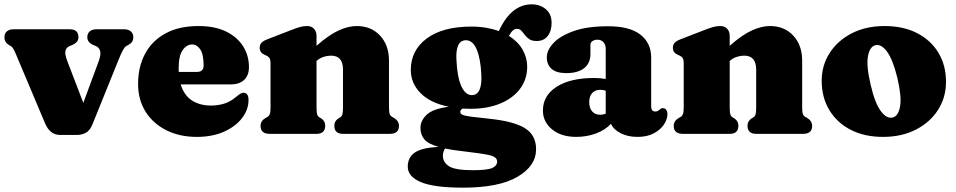

<svg xmlns="http://www.w3.org/2000/svg" viewBox="-21 -617 4406 885"><path d="M334 5H256.5Q209 5 186.5 -49L52.5 -367Q46.5 -381.5 41 -391Q35.5 -400.5 30 -404L21.5 -409Q-1 -422 -0.5 -445.5Q-0.5 -462.5 10.5 -472.2Q21.5 -482 41 -482H301.5Q340.5 -482 340.5 -445.5Q340.5 -432 333 -423.8Q325.5 -415.5 312 -409.5L300.5 -405Q285 -398.5 280.8 -383.5Q276.5 -368.5 289 -336L363 -143L433 -332Q445 -364.5 440.8 -381.2Q436.5 -398 420.5 -405L409 -409.5Q381.5 -421.5 381.5 -445.5Q381.5 -462.5 392.5 -472.2Q403.5 -482 423 -482H551.5Q571 -482 582.2 -472.2Q593.5 -462.5 593.5 -445.5Q593.5 -434 588.5 -425.5Q583.5 -417 570 -409.5L561.5 -405Q554 -401 545.8 -386.2Q537.5 -371.5 523.5 -336.5L405 -43.5Q393.5 -15 374.5 -5Q355.5 5 334 5Z M1126.5 -307.5Q1126.5 -269.5 1104.5 -248.8Q1082.5 -228 1043 -228H812Q827 -178 863.2 -154.2Q899.5 -130.5 952 -130.5Q983.5 -130.5 1012 -139.2Q1040.5 -148 1065.5 -169Q1079.5 -181 1087.2 -185.2Q1095 -189.5 1102.5 -189.5Q1124.5 -188.5 1124.5 -156Q1124.5 -111.5 1094.8 -72.8Q1065 -34 1011.5 -10Q958 14 886 14Q806.5 14 745.5 -16.8Q684.5 -47.5 650 -102.2Q615.5 -157 615.5 -230.5Q615.5 -309 647.8 -369.2Q680 -429.5 742.2 -463.2Q804.5 -497 894 -497Q969 -497 1020.8 -471.8Q1072.5 -446.5 1099.5 -403.8Q1126.5 -361 1126.5 -307.5ZM802.5 -301.5Q802.5 -293.5 803 -285.5H887Q917.5 -285.5 917.5 -315Q917.5 -367 902 -389.5Q886.5 -412 864.5 -412Q839 -412 820.8 -385.8Q802.5 -359.5 802.5 -301.5Z M1438 -452V-406Q1495.5 -456.5 1540.2 -476.8Q1585 -497 1623 -497Q1690 -497 1731 -452.8Q1772 -408.5 1772 -337V-123.5Q1772 -100.5 1775.2 -91.5Q1778.5 -82.5 1786 -78.5L1795 -73.5Q1818 -59.5 1818 -36.5Q1818 0 1775.5 0H1560.5Q1520 0 1520 -37.5Q1520 -58.5 1538 -70.5L1547 -76Q1554.5 -80.5 1557.2 -89.8Q1560 -99 1560 -123.5V-296.5Q1560 -360.5 1504.5 -360.5Q1488 -360.5 1470.2 -354.8Q1452.5 -349 1438 -336V-123.5Q1438 -99 1441 -89.8Q1444 -80.5 1451.5 -76L1460.5 -70.5Q1478 -58.5 1478 -37.5Q1478 0 1438 0H1222.5Q1180 0 1180 -36.5Q1180 -60 1203.5 -73.5L1212.5 -78.5Q1219.5 -83 1222.8 -91.8Q1226 -100.5 1226 -123.5V-322.5Q1226 -342 1221.2 -349.2Q1216.5 -356.5 1207.5 -360.5L1198.5 -364.5Q1176 -374.5 1176 -396.5Q1176 -410.5 1184 -419.5Q1192 -428.5 1211.5 -436L1320 -478Q1345.5 -488 1361.5 -492.5Q1377.5 -497 1394.5 -497Q1415 -497 1426.5 -484.2Q1438 -471.5 1438 -452Z M2232 -70Q2348 -58 2399 -26Q2450 6 2450 71Q2450 148 2364.2 198Q2278.5 248 2113.5 248Q1980 248 1919.2 222.5Q1858.5 197 1858.5 151.5Q1858.5 109 1890.5 86.5Q1922.5 64 2000 60Q1950.5 45.5 1933.8 24Q1917 2.5 1917 -27.5Q1917 -60.5 1945.5 -88Q1974 -115.5 2048 -125Q1962.5 -142 1917.5 -187.8Q1872.5 -233.5 1872.5 -294.5Q1872.5 -385 1946.2 -439.8Q2020 -494.5 2151.5 -494.5Q2188.5 -494.5 2220.2 -489Q2252 -483.5 2278.5 -474Q2335 -597 2430 -597Q2468 -597 2494.8 -574.8Q2521.5 -552.5 2521.5 -511.5Q2521.5 -474 2503.5 -451Q2485.5 -428 2453 -428Q2431 -428 2418.5 -436.5Q2406 -445 2398 -456Q2390 -467 2382 -475.5Q2374 -484 2361.5 -484Q2341.5 -484 2325 -451.5Q2366.5 -425.5 2387.8 -388.2Q2409 -351 2409 -309.5Q2409 -251.5 2376.2 -207.8Q2343.5 -164 2284.8 -139.8Q2226 -115.5 2148 -115.5Q2129 -115.5 2111 -116.5Q2100.5 -110 2100.5 -101.5Q2100.5 -92.5 2111 -87.8Q2121.5 -83 2150 -79.2Q2178.5 -75.5 2232 -70ZM2125.5 -431.5Q2100 -430.5 2090 -405.5Q2080 -380.5 2083 -340Q2086.5 -261.5 2105.5 -219.8Q2124.5 -178 2154.5 -178.5Q2203 -179.5 2197.5 -276Q2194 -346.5 2176.2 -389.2Q2158.5 -432 2125.5 -431.5ZM2020.5 100.5Q2020.5 131.5 2049 149.5Q2077.5 167.5 2157 167.5Q2226 167.5 2248.2 157.2Q2270.5 147 2270.5 127.5Q2270.5 106.5 2235.2 98.2Q2200 90 2107.5 79.5Q2063 74.5 2030.5 67.5Q2027 71.5 2023.8 81Q2020.5 90.5 2020.5 100.5Z M2481.5 -107.5Q2481.5 -176.5 2544.8 -217Q2608 -257.5 2717 -257.5Q2747.5 -257.5 2771 -253V-392Q2771 -410.5 2760.8 -422.2Q2750.5 -434 2733 -434Q2720 -434 2710.2 -427.8Q2700.5 -421.5 2700.5 -411V-368Q2700.5 -326 2671.8 -303Q2643 -280 2589.5 -280Q2544 -280 2521.8 -299.2Q2499.5 -318.5 2499.5 -353Q2499.5 -386 2530.5 -419Q2561.5 -452 2624 -474Q2686.5 -496 2781.5 -496Q2882 -496 2931.2 -457.2Q2980.5 -418.5 2980.5 -351.5V-124Q2980.5 -115.5 2985 -109.2Q2989.5 -103 3000 -103Q3007 -103 3011.5 -106Q3016 -109 3019.5 -112Q3022.5 -114.5 3025.8 -116.5Q3029 -118.5 3033.5 -118.5Q3044.5 -118.5 3050 -110.5Q3055.5 -102.5 3055.5 -91.5Q3055.5 -67.5 3039.5 -43.2Q3023.5 -19 2992.8 -2.5Q2962 14 2918 14Q2873 14 2840 -2.8Q2807 -19.5 2795 -46.5Q2769 -17.5 2726 -1.8Q2683 14 2635.5 14Q2565.5 14 2523.5 -20.8Q2481.5 -55.5 2481.5 -107.5ZM2695 -147Q2695 -118.5 2708.8 -103.2Q2722.5 -88 2745.5 -88Q2758.5 -88 2771 -93V-199Q2759.5 -203 2745 -203Q2722 -203 2708.5 -188Q2695 -173 2695 -147Z M3342.5 -452V-406Q3400 -456.5 3444.8 -476.8Q3489.5 -497 3527.5 -497Q3594.5 -497 3635.5 -452.8Q3676.5 -408.5 3676.5 -337V-123.5Q3676.5 -100.5 3679.8 -91.5Q3683 -82.5 3690.5 -78.5L3699.5 -73.5Q3722.5 -59.5 3722.5 -36.5Q3722.5 0 3680 0H3465Q3424.5 0 3424.5 -37.5Q3424.5 -58.5 3442.5 -70.5L3451.5 -76Q3459 -80.5 3461.8 -89.8Q3464.5 -99 3464.5 -123.5V-296.5Q3464.5 -360.5 3409 -360.5Q3392.5 -360.5 3374.8 -354.8Q3357 -349 3342.5 -336V-123.5Q3342.5 -99 3345.5 -89.8Q3348.5 -80.5 3356 -76L3365 -70.5Q3382.5 -58.5 3382.5 -37.5Q3382.5 0 3342.5 0H3127Q3084.5 0 3084.5 -36.5Q3084.5 -60 3108 -73.5L3117 -78.5Q3124 -83 3127.2 -91.8Q3130.5 -100.5 3130.5 -123.5V-322.5Q3130.5 -342 3125.8 -349.2Q3121 -356.5 3112 -360.5L3103 -364.5Q3080.5 -374.5 3080.5 -396.5Q3080.5 -410.5 3088.5 -419.5Q3096.5 -428.5 3116 -436L3224.5 -478Q3250 -488 3266 -492.5Q3282 -497 3299 -497Q3319.5 -497 3331 -484.2Q3342.5 -471.5 3342.5 -452Z M4057 -497Q4142.5 -497 4206 -464.5Q4269.5 -432 4304.5 -374Q4339.5 -316 4339.5 -239.5Q4339.5 -168 4302.8 -110.5Q4266 -53 4200.5 -19.5Q4135 14 4049 14Q3964 14 3900.5 -18.5Q3837 -51 3801.8 -109.5Q3766.5 -168 3766.5 -245Q3766.5 -315.5 3803.2 -372.8Q3840 -430 3905.2 -463.5Q3970.5 -497 4057 -497ZM4094 -75.5Q4120 -82 4127.8 -127Q4135.5 -172 4115.5 -257Q4095 -341.5 4068 -378.5Q4041 -415.5 4013.5 -408.5Q3988 -402 3979.8 -358Q3971.5 -314 3992 -227Q4011.5 -142 4038.8 -105.2Q4066 -68.5 4094 -75.5Z"/></svg>

Font: Fraunces 9pt S050 Black
Style: Regular
Weight: 900
Version: Version 1.000; ttfautohint (v1.8.3)